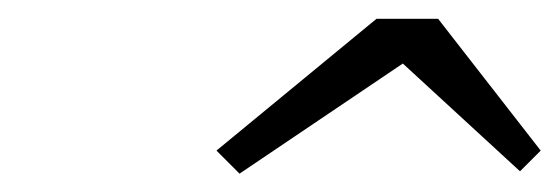

<svg xmlns="http://www.w3.org/2000/svg" viewBox="-20 -790 594 204"><path d="M408 -722.5 234.5 -605.5 210 -630 380 -770H445.5L554.5 -630L532.5 -608Z"/></svg>

Font: Bodoni* 06pt Medium
Style: Italic
Weight: 500
Italic angle: -13°
Version: Version 2.3